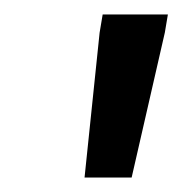

<svg xmlns="http://www.w3.org/2000/svg" viewBox="-20 -670 252 265"><path d="M96.7 -425 117.5 -625 121.7 -650H211.7L207.5 -625L161.7 -425Z"/></svg>

Font: Familjen Grotesk
Style: Italic
Weight: 400
Italic angle: -9.46201°
Designer: Anders Wikstroem, Jonas Baeckman, Matilda Gysing, Kristian Moeller
Foundry: Familjen STHLM AB
Version: Version 2.000